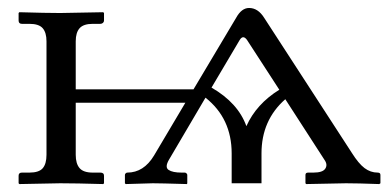

<svg xmlns="http://www.w3.org/2000/svg" viewBox="-20 -462 986 484"><path d="M513.2 -241.2Q580.1 -202.6 601.1 -144Q626 -199.7 684.1 -235.8L603 -360.8Q592.8 -375.5 584 -360.8ZM564 0V-75.2Q564 -163.6 498 -215.8L405.8 -59.1Q395 -40.5 405 -33.7Q415 -26.9 438 -26.9H445.8Q448.2 -26.9 450.2 -24.9Q452.1 -22.9 452.1 -21V0L451.2 2Q384.3 0 365.2 0L296.9 2L294.9 0V-21Q294.9 -23.4 296.9 -25.1Q298.8 -26.9 300.8 -26.9Q342.3 -26.9 368.2 -69.8L447.3 -203.1H170.9V-71.8Q170.9 -49.3 180.7 -38.1Q190.4 -26.9 213.9 -26.9H232.9Q242.2 -26.9 242.2 -19V0L240.2 2Q170.9 0 131.8 0L28.8 2L26.9 0V-19Q26.9 -26.9 35.2 -26.9H54.2Q78.1 -26.9 87.6 -37.8Q97.2 -48.8 97.2 -71.8V-357.9Q97.2 -379.9 87.6 -390.9Q78.1 -401.9 54.2 -401.9H35.2Q26.9 -401.9 26.9 -410.2V-429.2L28.8 -431.2Q96.7 -429.2 131.8 -429.2L240.2 -431.2L242.2 -429.2V-410.2Q242.2 -406.7 239.5 -404.3Q236.8 -401.9 232.9 -401.9H213.9Q190.4 -401.9 180.7 -390.9Q170.9 -379.9 170.9 -357.9V-236.8H467.8L575.2 -417Q588.9 -441.9 607.9 -441.9Q630.4 -441.9 646 -417L867.2 -76.2Q883.8 -49.8 898.9 -38.3Q914.1 -26.9 932.1 -26.9Q939 -26.9 939 -21V0L936 2Q881.8 0 852.1 0L752 2L750 0V-21Q750 -26.9 756.8 -26.9H770Q793.5 -26.9 800 -36.9Q806.6 -46.9 797.9 -59.1L699.2 -211.9Q639.2 -159.2 639.2 -75.2V0Z"/></svg>

Font: Linux Libertine Display G
Style: Regular
Weight: 400
Designer: Philipp H. Poll
Foundry: Philipp H. Poll
Version: Version 5.0.9